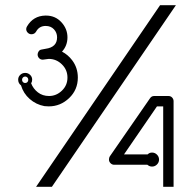

<svg xmlns="http://www.w3.org/2000/svg" viewBox="-20 -720 748 740"><path d="M240 -576Q240 -609 216.5 -634.5Q193 -660 157 -660Q156 -660 155 -660Q108 -659 84 -618Q81 -613 81 -608Q81 -600 87 -594Q93 -588 101 -588Q113 -588 119 -598Q131 -620 156 -620Q176 -620 188 -607Q200 -594 200 -576Q200 -538 156 -532Q148 -531 140 -529Q133 -528 129 -522Q125 -516 125 -510Q125 -502 130.5 -496Q136 -490 145 -490Q149 -490 156.5 -491.5Q164 -493 168 -493Q197 -493 218.5 -472Q240 -451 240 -421Q240 -391 218.5 -370.5Q197 -350 169 -350Q144 -350 126 -364Q108 -378 100 -399Q104 -405 104 -413Q104 -424 96 -431.5Q88 -439 77 -439Q66 -439 58 -431.5Q50 -424 50 -413Q50 -399 61 -391Q70 -360 94.5 -338.5Q119 -317 151 -311Q160 -310 168 -310Q213 -310 246.5 -342Q280 -374 280 -421Q280 -459 258 -488Q242 -509 219 -521Q240 -544 240 -576ZM68.5 -421.5Q72 -425 77 -425Q82 -425 85.5 -421.5Q89 -418 89 -412.5Q89 -407 85.5 -403.5Q82 -400 77 -400Q72 -400 68.5 -403.5Q65 -407 65 -412.5Q65 -418 68.5 -421.5ZM574 -350Q564 -350 558 -341L403 -117Q400 -112 400 -105Q400 -97 406 -91Q412 -85 420 -85H548Q556 -78 566 -78Q577 -78 585 -86Q593 -94 593 -105Q593 -116 585 -124Q577 -132 566 -132Q556 -132 549 -125H458L585 -310H609V0H649V-330Q649 -338 643.5 -344Q638 -350 629 -350ZM597 -700H658L180 0H119Z"/></svg>

Font: Sakbunderan
Style: Regular
Weight: 400
Version: Version 1.00